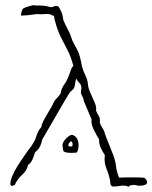

<svg xmlns="http://www.w3.org/2000/svg" viewBox="-20 -714 585 738"><path d="M415 3Q410 3 406.5 -2Q403 -7 404 -14Q400 -40 389.5 -65Q379 -90 383 -118Q374 -131 367 -146.5Q360 -162 361 -178Q352 -192 340.5 -215.5Q329 -239 332 -255L302 -326Q301 -337 295 -346.5Q289 -356 292 -367Q295 -385 286.5 -393.5Q278 -402 273 -412Q269 -397 267 -384Q266 -374 257.5 -367.5Q249 -361 244 -352Q218 -309 193 -265Q168 -221 142 -177Q140 -164 134 -151.5Q128 -139 115 -129Q111 -116 105.5 -102.5Q100 -89 88 -80Q83 -58 65 -42Q47 -26 36 -2Q29 0 24.5 0.5Q20 1 20 -10Q20 -17 23.5 -27.5Q27 -38 37 -58Q44 -71 55.5 -88.5Q67 -106 79.5 -124Q92 -142 101 -153Q106 -161 111.5 -170.5Q117 -180 118 -186Q122 -198 126.5 -207.5Q131 -217 139 -226Q140 -237 149.5 -254.5Q159 -272 169.5 -289Q180 -306 184 -315Q190 -329 198 -336Q206 -343 213 -355Q216 -374 226.5 -388.5Q237 -403 244 -422Q248 -431 251.5 -442.5Q255 -454 262 -461Q252 -498 239 -522.5Q226 -547 213.5 -572Q201 -597 191 -635Q188 -644 188 -653Q181 -654 174.5 -658Q168 -662 139 -659Q123 -661 107 -658Q91 -655 61 -654Q60 -659 63 -669Q66 -679 68 -680Q70 -683 81 -686.5Q92 -690 95 -691Q108 -695 113 -693.5Q118 -692 130 -693Q137 -693 147.5 -692Q158 -691 165 -689Q178 -684 185.5 -688.5Q193 -693 205 -689Q206 -688 213.5 -673.5Q221 -659 223 -639Q224 -635 230.5 -621Q237 -607 244 -594Q251 -581 252 -576Q258 -556 265 -544.5Q272 -533 280 -516Q288 -499 295 -459Q299 -443 308 -424.5Q317 -406 318 -390Q319 -376 327.5 -357Q336 -338 344 -319.5Q352 -301 349 -289Q354 -277 359.5 -268.5Q365 -260 364 -246Q363 -239 372 -225Q381 -211 383 -201Q388 -186 397 -164Q406 -142 414.5 -120Q423 -98 425 -82Q426 -66 431.5 -48.5Q437 -31 439 -31Q445 -32 465 -32Q485 -32 504.5 -32Q524 -32 530 -31Q535 -32 540 -26Q545 -20 545 -15Q546 -7 538.5 -4Q531 -1 523 -0.5Q515 0 512 0Q505 -2 499 -3Q493 -4 486 -2Q479 -2 477 1Q474 5 472 3.5Q470 2 468 1Q459 -1 450.5 -0.5Q442 0 433 2ZM271 -127Q267 -127 256 -126.5Q245 -126 235 -128Q225 -130 223 -135Q222 -143 220.5 -153Q219 -163 227 -173Q231 -180 243 -189.5Q255 -199 262 -194Q282 -185 282 -154Q282 -147 279.5 -137Q277 -127 271 -127ZM256 -151Q258 -151 258.5 -154Q259 -157 259 -159Q259 -167 255 -170Q253 -172 249.5 -168.5Q246 -165 245 -163Q243 -161 243 -158.5Q243 -156 243 -153Q244 -151 249.5 -151Q255 -151 256 -151Z"/></svg>

Font: Sankofa Display
Style: Regular
Weight: 400
Designer: Batsirai Madzonga
Foundry: Batsirai Madzonga
Version: Version 1.000; ttfautohint (v1.8.4.7-5d5b)